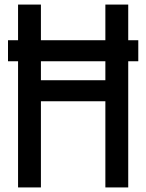

<svg xmlns="http://www.w3.org/2000/svg" viewBox="-20 -820 640 840"><path d="M15 -552V-644H585V-552ZM441 0V-800H541V0ZM59 0V-800H159V0ZM88 -377V-469H512V-377Z"/></svg>

Font: Victor Mono
Style: Bold
Weight: 700
Monospace: yes
Designer: Rune Bjørnerås
Version: Version 1.561;gftools[0.9.30]